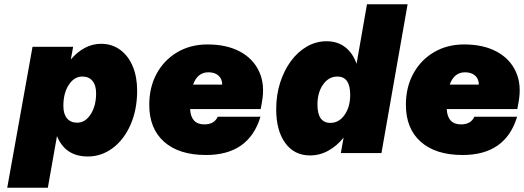

<svg xmlns="http://www.w3.org/2000/svg" viewBox="-20 -720 2464 903"><path d="M133 -500H324L313 -440Q342 -475 378.5 -494.5Q415 -514 455 -514Q507 -514 545.5 -485.5Q584 -457 604.5 -407.5Q625 -358 625 -294Q625 -204 594 -133.5Q563 -63 510 -23.5Q457 16 393 16Q287 16 248 -80L205 163H14ZM432 -281Q432 -319 415 -339.5Q398 -360 367 -360Q329 -360 303.5 -321Q278 -282 278 -222Q278 -184 295 -163.5Q312 -143 343 -143Q381 -143 406.5 -182.5Q432 -222 432 -281Z M682 -227Q682 -310 717 -374Q752 -438 814 -474.5Q876 -511 956 -511Q1046 -511 1108.5 -477.5Q1171 -444 1199 -383Q1227 -322 1212 -240L1206 -207H874Q878 -135 941 -135Q988 -135 1004 -171H1205Q1151 9 949 9Q822 9 752 -53Q682 -115 682 -227ZM960 -380Q909 -380 888 -322H1025Q1025 -349 1007.5 -364.5Q990 -380 960 -380Z M1897 -700 1774 0H1583L1596 -73Q1565 -34 1524.5 -11.5Q1484 11 1438 11Q1364 11 1321.5 -47.5Q1279 -106 1279 -206Q1279 -273 1297.5 -331Q1316 -389 1348.5 -433Q1381 -477 1424 -501.5Q1467 -526 1516 -526Q1567 -526 1603 -498.5Q1639 -471 1657 -420L1706 -700ZM1473 -228Q1473 -142 1534 -142Q1574 -142 1600.5 -179.5Q1627 -217 1627 -274Q1627 -360 1567 -360Q1526 -360 1499.5 -322.5Q1473 -285 1473 -228Z M1889 -227Q1889 -310 1924 -374Q1959 -438 2021 -474.5Q2083 -511 2163 -511Q2253 -511 2315.5 -477.5Q2378 -444 2406 -383Q2434 -322 2419 -240L2413 -207H2081Q2085 -135 2148 -135Q2195 -135 2211 -171H2412Q2358 9 2156 9Q2029 9 1959 -53Q1889 -115 1889 -227ZM2167 -380Q2116 -380 2095 -322H2232Q2232 -349 2214.5 -364.5Q2197 -380 2167 -380Z"/></svg>

Font: Overused Grotesk Black
Style: Italic
Weight: 900
Italic angle: -10°
Version: Version 0.003